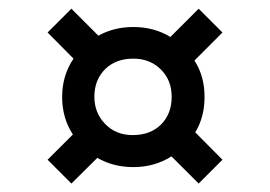

<svg xmlns="http://www.w3.org/2000/svg" viewBox="-20 -589 626 445"><path d="M287.6 -275.9Q328.6 -275.9 353.3 -300.5Q377.9 -325.2 377.9 -364.7Q377.9 -402.3 354 -426.8Q328.6 -453.1 289.1 -453.1Q249.5 -453.1 224.6 -429.7Q198.7 -404.3 198.7 -364.7Q198.7 -327.6 223.6 -301.8Q248.5 -275.9 287.6 -275.9ZM90.3 -218.8 148.9 -277.3Q124 -315.4 124 -364.3Q124 -414.1 150.4 -453.1L90.3 -513.7L145.5 -568.8L208 -506.3Q244.1 -526.4 289.1 -526.4Q336.9 -526.4 375 -503.4L440.4 -568.8L495.6 -513.7L430.7 -448.7Q454.1 -412.6 454.1 -364.3Q454.1 -317.9 432.6 -282.2L495.6 -218.8L440.4 -163.6L377.4 -226.6Q338.4 -201.7 289.1 -201.7Q242.7 -201.7 205.6 -223.1L145.5 -163.6Z"/></svg>

Font: Consola Mono
Style: Book
Weight: 400
Monospace: yes
Designer: Wojciech Kalinowski "wmk69" (wmk69@o2.pl)
Foundry: Wojciech Kalinowski "wmk69" (wmk69@o2.pl)
Version: Version 2.1.0